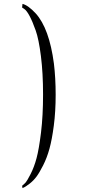

<svg xmlns="http://www.w3.org/2000/svg" viewBox="-20 -770 440 990"><path d="M258 -442Q267 -368 267 -281.5Q267 -195 257.5 -122.5Q248 -50 235 -3Q222 44 202.5 82.5Q183 121 168 141Q153 161 134 176Q113 193 96 200L94 188Q106 178 113 170Q120 162 138 127Q156 92 168.5 45.5Q181 -1 191.5 -87Q202 -173 202 -283Q202 -393 191 -480.5Q180 -568 164 -613Q131 -706 105 -724L94 -731L96 -750Q125 -743 164 -701Q234 -624 258 -442Z"/></svg>

Font: Antic Didone
Style: Regular
Weight: 400
Designer: Santiago Orozco
Foundry: Santiago Orozco
Version: Version 2.000